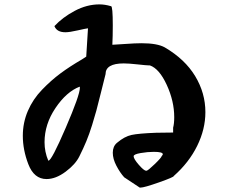

<svg xmlns="http://www.w3.org/2000/svg" viewBox="-20 -833 1040 875"><path d="M84 -214Q84 -274 107 -327.5Q130 -381 171.5 -424Q213 -467 255.5 -498.5Q298 -530 353 -562L373 -575L381 -704Q371 -703 334 -694.5Q297 -686 278 -686Q239 -686 228 -714Q265 -754 320.5 -783.5Q376 -813 433 -813Q458 -813 485 -805H486Q494 -805 494 -717Q494 -667 492 -629Q501 -629 548.5 -632.5Q596 -636 625 -636Q697 -636 731 -617Q823 -563 869.5 -486Q916 -409 916 -322Q916 -244 878.5 -168Q841 -92 772 -31Q773 -26 705 -2Q637 22 620 22H617L546 -25Q527 -46 510.5 -77.5Q494 -109 494 -137Q494 -166 513 -182Q547 -211 579.5 -218Q612 -225 692 -228L769 -229V-251Q774 -270 774 -299Q774 -372 740 -446Q706 -520 663 -535H658Q648 -535 607.5 -539.5Q567 -544 544 -544Q461 -544 461 -495Q455 -471 440 -411Q425 -351 419 -328.5Q413 -306 400 -264Q387 -222 373.5 -189.5Q360 -157 342 -121Q324 -84 279 -50.5Q234 -17 192 -17Q135 -17 109 -85Q84 -150 84 -214ZM183 -185Q183 -141 200 -101H201Q215 -101 279.5 -250.5Q344 -400 344 -433Q344 -437 343 -438Q283 -415 233 -341Q183 -267 183 -185ZM589 -121Q589 -109 612.5 -82Q636 -55 646 -55H648Q655 -56 685.5 -85.5Q716 -115 717 -122Q722 -127 722 -130Q722 -141 681 -141Q653 -141 621 -135.5Q589 -130 589 -121Z"/></svg>

Font: NaniFont Regular
Style: Regular
Weight: 400
Designer: Nanigashitei
Version: Version 1.036